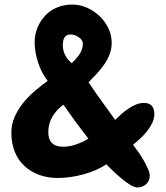

<svg xmlns="http://www.w3.org/2000/svg" viewBox="-20 -780 735 852"><path d="M570.3 -137.7Q579.1 -126 591.8 -108.4Q604.5 -90.8 616.2 -70.8Q627.9 -50.8 636.2 -31.7Q644.5 -12.7 644.5 0Q644.5 23.4 627.9 37.6Q611.3 51.8 590.8 51.8Q576.2 51.8 556.6 39.6Q537.1 27.3 517.6 10.7Q498 -5.9 480 -22.9Q461.9 -40 452.1 -50.8Q407.2 -21.5 348.6 -5.9Q290 9.8 237.3 9.8Q191.4 9.8 153.8 -3.9Q116.2 -17.6 88.4 -43.5Q60.5 -69.3 45.4 -106.9Q30.3 -144.5 30.3 -191.4Q30.3 -228.5 45.4 -262.2Q60.5 -295.9 84 -324.7Q107.4 -353.5 135.7 -377.4Q164.1 -401.4 191.4 -420.9Q177.7 -438.5 167 -459.5Q156.2 -480.5 148.9 -502.9Q141.6 -525.4 137.7 -548.3Q133.8 -571.3 133.8 -591.8Q133.8 -627 146.5 -657.7Q159.2 -688.5 181.2 -711.4Q203.1 -734.4 233.9 -747.1Q264.6 -759.8 300.8 -759.8Q334 -759.8 365.2 -746.1Q396.5 -732.4 420.9 -709.5Q445.3 -686.5 460.4 -655.8Q475.6 -625 475.6 -589.8Q475.6 -562.5 466.3 -538.6Q457 -514.6 441.9 -493.2Q426.8 -471.7 408.7 -452.1Q390.6 -432.6 373 -415Q401.4 -372.1 431.2 -331.1Q460.9 -290 491.2 -248Q502.9 -259.8 517.6 -272.9Q532.2 -286.1 548.8 -297.4Q565.4 -308.6 583 -315.9Q600.6 -323.2 618.2 -323.2Q642.6 -323.2 653.8 -310.1Q665 -296.9 665 -274.4Q665 -253.9 655.3 -233.9Q645.5 -213.9 631.3 -196.3Q617.2 -178.7 600.6 -163.6Q584 -148.4 570.3 -137.7ZM293.9 -627Q274.4 -627 266.6 -614.3Q258.8 -601.6 258.8 -580.1Q258.8 -555.7 269 -535.6Q279.3 -515.6 297.9 -500Q317.4 -516.6 332.5 -539.1Q347.7 -561.5 347.7 -585.9Q347.7 -602.5 329.6 -614.7Q311.5 -627 293.9 -627ZM261.7 -315.4Q230.5 -293 212.4 -262.2Q194.3 -231.4 194.3 -193.4Q194.3 -128.9 260.7 -128.9Q288.1 -128.9 317.9 -139.2Q347.7 -149.4 372.1 -165Q356.4 -185.5 342.8 -203.1Q329.1 -220.7 316.4 -238.3Q303.7 -255.9 290.5 -274.4Q277.3 -293 261.7 -315.4Z"/></svg>

Font: Chewy
Style: Regular
Weight: 400
Designer: Squid
Foundry: Font Diner, Inc DBA Sideshow
Version: Version 1.000